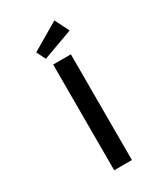

<svg xmlns="http://www.w3.org/2000/svg" viewBox="-233 -1066 1008 1164"><g transform="rotate(-30 271.0 -484.0)"><path d="M209 0V-740H333V0ZM188 -792 157 -855 349 -968 399 -869Z"/></g></svg>

Font: Lexend Zetta Medium
Style: Regular
Weight: 500
Designer: Bonnie Shaver-Troup, Thomas Jockin
Foundry: Lexend
Version: Version 1.007